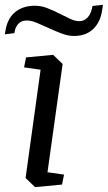

<svg xmlns="http://www.w3.org/2000/svg" viewBox="-29 -769 449 800"><path d="M79.6 -529.8 192.4 -540.5 231.9 -502.4 168.9 -51.3 237.8 -41.5 229.5 0 117.2 10.7 77.6 -27.3 140.1 -478.5 71.3 -488.3ZM-6.8 -638.2Q1 -690.9 33.4 -718Q65.9 -745.1 116.2 -745.1Q142.6 -745.1 168.2 -735.1Q193.8 -725.1 217.8 -712.9Q241.7 -700.7 262.9 -690.7Q284.2 -680.7 301.3 -680.7Q321.3 -680.7 336.2 -696.3Q351.1 -711.9 356.4 -744.1L399.9 -749L396.5 -726.1Q389.2 -676.3 358.9 -647.7Q328.6 -619.1 279.3 -619.1Q255.4 -619.1 228.5 -629.2Q201.7 -639.2 175.3 -651.4Q148.9 -663.6 125 -673.6Q101.1 -683.6 83.5 -683.6Q74.7 -683.6 66.2 -681.4Q57.6 -679.2 50.8 -673.3Q43.9 -667.5 38.6 -657.2Q33.2 -647 30.8 -630.9L-8.8 -626Z"/></svg>

Font: Noticia Text
Style: Italic
Weight: 400
Italic angle: -8°
Designer: JM Sole
Foundry: JM Sole
Version: Version 1.003